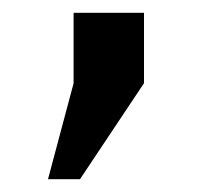

<svg xmlns="http://www.w3.org/2000/svg" viewBox="-20 -130 340 300"><path d="M55 150H105L205 0V-110H95V0Z"/></svg>

Font: Golos Text VF
Style: Regular
Weight: 400
Designer: A.Korolkova, Vitaly Kuzmin
Foundry: ParaType Ltd
Version: Version 2.005